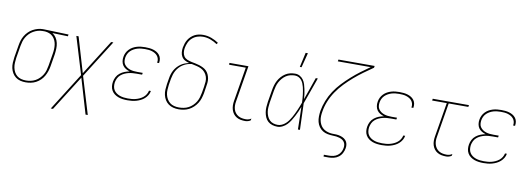

<svg xmlns="http://www.w3.org/2000/svg" viewBox="-68 -1194 5137 1859"><g transform="rotate(10 2500.0 -264.5)"><path d="M192 8Q164 8 138.5 1.5Q113 -5 93 -20.5Q73 -36 60 -58Q47 -80 41.5 -105.5Q36 -131 37.5 -158.5Q39 -186 43 -213L63 -333Q67 -358 74.5 -382Q82 -406 95.5 -428.5Q109 -451 128 -470Q147 -489 170 -501.5Q193 -514 217.5 -521Q242 -528 266 -528H281L521 -520L518 -502L365 -507Q387 -493 402 -470Q417 -447 423 -420Q429 -393 428 -364.5Q427 -336 423 -307L403 -187Q399 -162 390.5 -137Q382 -112 369 -89Q356 -66 336 -46.5Q316 -27 292 -14.5Q268 -2 242.5 3Q217 8 192 8ZM192 -10Q215 -10 238.5 -15Q262 -20 283.5 -31.5Q305 -43 323 -61Q341 -79 353.5 -100Q366 -121 372.5 -144Q379 -167 383 -190L403 -310Q407 -333 408 -356Q409 -379 406 -400.5Q403 -422 394 -442Q385 -462 370 -477Q355 -492 335 -500Q315 -508 292 -510H266Q244 -510 221.5 -503.5Q199 -497 178 -485Q157 -473 140 -455.5Q123 -438 111 -417.5Q99 -397 92.5 -375Q86 -353 82 -330L62 -210Q59 -186 57.5 -161.5Q56 -137 60.5 -114Q65 -91 75.5 -71Q86 -51 103.5 -36.5Q121 -22 144 -16Q167 -10 192 -10Z M840 215H818L716 -130L498 215H476L709 -154L598 -520H620L722 -175L940 -520H962L729 -151Z M1192 8Q1169 8 1146 5Q1123 2 1102.5 -5.5Q1082 -13 1064.5 -26Q1047 -39 1036 -58Q1025 -77 1022.5 -99.5Q1020 -122 1024 -145Q1028 -169 1040 -192Q1052 -215 1073 -231.5Q1094 -248 1117.5 -257Q1141 -266 1166 -271Q1145 -277 1126.5 -288Q1108 -299 1096.5 -316Q1085 -333 1081.5 -355Q1078 -377 1082 -399Q1085 -420 1094.5 -439.5Q1104 -459 1119.5 -475Q1135 -491 1154 -501.5Q1173 -512 1193.5 -518Q1214 -524 1234.5 -526Q1255 -528 1275 -528Q1296 -528 1315.5 -526Q1335 -524 1353.5 -518.5Q1372 -513 1388 -503.5Q1404 -494 1416 -479Q1428 -464 1432 -445Q1436 -426 1433 -406L1432 -400H1413L1414 -405Q1417 -422 1412.5 -439Q1408 -456 1397.5 -468.5Q1387 -481 1373 -489Q1359 -497 1343 -502Q1327 -507 1309 -508.5Q1291 -510 1274 -510Q1256 -510 1237.5 -508Q1219 -506 1201.5 -501Q1184 -496 1166.5 -486.5Q1149 -477 1135 -463.5Q1121 -450 1112.5 -432.5Q1104 -415 1101 -397Q1098 -378 1100 -360Q1102 -342 1112 -328Q1122 -314 1136.5 -304Q1151 -294 1168 -288.5Q1185 -283 1203 -281Q1221 -279 1240 -279H1293L1290 -261H1237Q1217 -261 1197 -259.5Q1177 -258 1157 -253Q1137 -248 1117.5 -239Q1098 -230 1081.5 -215.5Q1065 -201 1056 -182Q1047 -163 1043 -143Q1040 -122 1042.5 -102Q1045 -82 1055 -66Q1065 -50 1080.5 -39Q1096 -28 1114.5 -21.5Q1133 -15 1153 -12.5Q1173 -10 1193 -10Q1212 -10 1231.5 -11.5Q1251 -13 1270 -18Q1289 -23 1307.5 -31.5Q1326 -40 1342 -53Q1358 -66 1368.5 -83.5Q1379 -101 1383 -120H1402L1401 -119Q1398 -98 1386 -78Q1374 -58 1357 -43Q1340 -28 1319.5 -18Q1299 -8 1277.5 -2Q1256 4 1234.5 6Q1213 8 1192 8Z M1696 8Q1668 8 1642.5 1.5Q1617 -5 1596 -20Q1575 -35 1561.5 -57Q1548 -79 1542 -105Q1536 -131 1537.5 -158.5Q1539 -186 1543 -213L1553 -273Q1556 -293 1562.5 -313.5Q1569 -334 1579.5 -353Q1590 -372 1605.5 -389Q1621 -406 1639 -418.5Q1657 -431 1678 -439Q1699 -447 1719 -451Q1696 -457 1676 -468Q1656 -479 1644.5 -498.5Q1633 -518 1631 -541.5Q1629 -565 1633 -589Q1637 -610 1643.5 -629.5Q1650 -649 1661.5 -667.5Q1673 -686 1689.5 -701Q1706 -716 1725 -725.5Q1744 -735 1765 -739Q1786 -743 1806 -743Q1849 -743 1888 -728.5Q1927 -714 1959 -692L1949 -677Q1918 -698 1882.5 -711.5Q1847 -725 1807 -725Q1780 -725 1752.5 -716Q1725 -707 1703 -687.5Q1681 -668 1669 -641.5Q1657 -615 1652 -588Q1648 -566 1650.5 -544Q1653 -522 1664.5 -505Q1676 -488 1695.5 -479.5Q1715 -471 1735.5 -466.5Q1756 -462 1777.5 -458Q1799 -454 1819 -447.5Q1839 -441 1858 -431.5Q1877 -422 1891 -407.5Q1905 -393 1913.5 -374Q1922 -355 1925.5 -334Q1929 -313 1926.5 -290.5Q1924 -268 1920 -246L1911 -187Q1906 -161 1898 -136Q1890 -111 1875.5 -88Q1861 -65 1841 -46Q1821 -27 1797 -14.5Q1773 -2 1747 3Q1721 8 1696 8ZM1696 -10Q1719 -10 1743 -14.5Q1767 -19 1789 -30.5Q1811 -42 1829.5 -60Q1848 -78 1860.5 -99Q1873 -120 1880 -143.5Q1887 -167 1891 -190L1901 -249Q1905 -275 1907 -300.5Q1909 -326 1901 -349.5Q1893 -373 1877.5 -391Q1862 -409 1840.5 -419.5Q1819 -430 1794.5 -435.5Q1770 -441 1746 -446Q1724 -444 1703 -437Q1682 -430 1662.5 -418Q1643 -406 1627 -389Q1611 -372 1600 -352.5Q1589 -333 1582.5 -312Q1576 -291 1572 -270L1562 -210Q1559 -186 1557.5 -161Q1556 -136 1561 -113Q1566 -90 1577.5 -70Q1589 -50 1606.5 -36Q1624 -22 1647.5 -16Q1671 -10 1696 -10Z M2351 8Q2328 8 2306 4Q2284 0 2265.5 -11Q2247 -22 2234 -39Q2221 -56 2214.5 -77Q2208 -98 2207.5 -120.5Q2207 -143 2211 -166L2267 -502H2103V-520H2290L2231 -164Q2227 -143 2227.5 -123Q2228 -103 2233.5 -84.5Q2239 -66 2251 -51Q2263 -36 2279.5 -26.5Q2296 -17 2315 -13.5Q2334 -10 2354 -10Q2367 -10 2381 -14Q2395 -18 2406 -26L2403 -8Q2392 0 2378 4Q2364 8 2351 8Z M2667 8Q2641 8 2616.5 0.5Q2592 -7 2574 -23Q2556 -39 2546 -62Q2536 -85 2532 -110Q2528 -135 2529.5 -161Q2531 -187 2535 -213L2555 -333Q2559 -357 2566 -381Q2573 -405 2585 -427.5Q2597 -450 2614.5 -469.5Q2632 -489 2654 -503Q2676 -517 2700.5 -522.5Q2725 -528 2749 -528Q2774 -528 2795 -516Q2816 -504 2829.5 -485Q2843 -466 2850 -443.5Q2857 -421 2862 -397Q2867 -373 2870.5 -349Q2874 -325 2875 -300Q2895 -355 2914 -410Q2933 -465 2952 -520H2972Q2948 -455 2925.5 -390Q2903 -325 2879 -260Q2882 -195 2883.5 -130Q2885 -65 2888 0H2868Q2867 -55 2866 -110.5Q2865 -166 2863 -222Q2854 -197 2843 -173Q2832 -149 2820 -125.5Q2808 -102 2793.5 -79Q2779 -56 2760.5 -36.5Q2742 -17 2717 -4.5Q2692 8 2667 8ZM2667 -10Q2687 -10 2707 -19Q2727 -28 2743 -42.5Q2759 -57 2771.5 -74.5Q2784 -92 2794.5 -110.5Q2805 -129 2814 -148Q2823 -167 2831.5 -186Q2840 -205 2847.5 -224.5Q2855 -244 2862 -263Q2861 -282 2860 -301Q2859 -320 2856.5 -339Q2854 -358 2851 -376.5Q2848 -395 2843.5 -413Q2839 -431 2832 -448Q2825 -465 2813.5 -479Q2802 -493 2785.5 -501.5Q2769 -510 2749 -510Q2727 -510 2704.5 -504.5Q2682 -499 2662.5 -486Q2643 -473 2627.5 -455Q2612 -437 2601 -416.5Q2590 -396 2584 -374Q2578 -352 2574 -330L2554 -210Q2551 -187 2549 -163.5Q2547 -140 2550.5 -118Q2554 -96 2562.5 -75.5Q2571 -55 2586 -39.5Q2601 -24 2622.5 -17Q2644 -10 2667 -10ZM2781 -600 2813 -744H2835L2798 -600Z M3158 215V197H3208Q3229 197 3251 192Q3273 187 3291.5 173.5Q3310 160 3321 140Q3332 120 3335 99Q3338 83 3335.5 67.5Q3333 52 3324.5 40Q3316 28 3303.5 20.5Q3291 13 3276 8.5Q3261 4 3245.5 2Q3230 0 3214 0H3213Q3185 -1 3159 -6Q3133 -11 3111 -24.5Q3089 -38 3074 -59.5Q3059 -81 3052.5 -106.5Q3046 -132 3046.5 -159.5Q3047 -187 3051 -214V-215Q3060 -266 3080 -317Q3100 -368 3130.5 -414.5Q3161 -461 3199.5 -502Q3238 -543 3280 -580.5Q3322 -618 3366.5 -651.5Q3411 -685 3457 -717H3134L3137 -735H3493L3490 -717Q3443 -685 3397 -651.5Q3351 -618 3308 -581Q3265 -544 3225 -502.5Q3185 -461 3153 -414Q3121 -367 3100 -315.5Q3079 -264 3071 -212Q3067 -190 3066 -168.5Q3065 -147 3069 -126.5Q3073 -106 3082 -87.5Q3091 -69 3105.5 -55Q3120 -41 3139 -32.5Q3158 -24 3178.5 -20.5Q3199 -17 3221 -17.5Q3243 -18 3264 -14.5Q3285 -11 3304 -2.5Q3323 6 3336.5 20.5Q3350 35 3354.5 56Q3359 77 3355 98Q3351 123 3338.5 147Q3326 171 3304.5 187Q3283 203 3257.5 209Q3232 215 3208 215Z M3692 8Q3669 8 3646 5Q3623 2 3602.5 -5.5Q3582 -13 3564.5 -26Q3547 -39 3536 -58Q3525 -77 3522.5 -99.5Q3520 -122 3524 -145Q3528 -169 3540 -192Q3552 -215 3573 -231.5Q3594 -248 3617.5 -257Q3641 -266 3666 -271Q3645 -277 3626.5 -288Q3608 -299 3596.5 -316Q3585 -333 3581.5 -355Q3578 -377 3582 -399Q3585 -420 3594.5 -439.5Q3604 -459 3619.5 -475Q3635 -491 3654 -501.5Q3673 -512 3693.5 -518Q3714 -524 3734.5 -526Q3755 -528 3775 -528Q3796 -528 3815.5 -526Q3835 -524 3853.5 -518.5Q3872 -513 3888 -503.5Q3904 -494 3916 -479Q3928 -464 3932 -445Q3936 -426 3933 -406L3932 -400H3913L3914 -405Q3917 -422 3912.5 -439Q3908 -456 3897.5 -468.5Q3887 -481 3873 -489Q3859 -497 3843 -502Q3827 -507 3809 -508.5Q3791 -510 3774 -510Q3756 -510 3737.5 -508Q3719 -506 3701.5 -501Q3684 -496 3666.5 -486.5Q3649 -477 3635 -463.5Q3621 -450 3612.5 -432.5Q3604 -415 3601 -397Q3598 -378 3600 -360Q3602 -342 3612 -328Q3622 -314 3636.5 -304Q3651 -294 3668 -288.5Q3685 -283 3703 -281Q3721 -279 3740 -279H3793L3790 -261H3737Q3717 -261 3697 -259.5Q3677 -258 3657 -253Q3637 -248 3617.5 -239Q3598 -230 3581.5 -215.5Q3565 -201 3556 -182Q3547 -163 3543 -143Q3540 -122 3542.5 -102Q3545 -82 3555 -66Q3565 -50 3580.5 -39Q3596 -28 3614.5 -21.5Q3633 -15 3653 -12.5Q3673 -10 3693 -10Q3712 -10 3731.5 -11.5Q3751 -13 3770 -18Q3789 -23 3807.5 -31.5Q3826 -40 3842 -53Q3858 -66 3868.5 -83.5Q3879 -101 3883 -120H3902L3901 -119Q3898 -98 3886 -78Q3874 -58 3857 -43Q3840 -28 3819.5 -18Q3799 -8 3777.5 -2Q3756 4 3734.5 6Q3713 8 3692 8Z M4327 8Q4304 8 4282 4Q4260 0 4241 -11Q4222 -22 4209 -39Q4196 -56 4189.5 -77Q4183 -98 4183 -120.5Q4183 -143 4187 -166L4243 -502H4099L4102 -520H4458L4455 -502H4262L4206 -164Q4202 -143 4202.5 -123Q4203 -103 4209 -84.5Q4215 -66 4226.5 -51Q4238 -36 4254.5 -26.5Q4271 -17 4290 -13.5Q4309 -10 4330 -10Q4343 -10 4356.5 -14Q4370 -18 4382 -26L4379 -8Q4367 0 4353.5 4Q4340 8 4327 8Z M4692 8Q4669 8 4646 5Q4623 2 4602.5 -5.5Q4582 -13 4564.5 -26Q4547 -39 4536 -58Q4525 -77 4522.5 -99.5Q4520 -122 4524 -145Q4528 -169 4540 -192Q4552 -215 4573 -231.5Q4594 -248 4617.5 -257Q4641 -266 4666 -271Q4645 -277 4626.5 -288Q4608 -299 4596.5 -316Q4585 -333 4581.5 -355Q4578 -377 4582 -399Q4585 -420 4594.5 -439.5Q4604 -459 4619.5 -475Q4635 -491 4654 -501.5Q4673 -512 4693.5 -518Q4714 -524 4734.5 -526Q4755 -528 4775 -528Q4796 -528 4815.5 -526Q4835 -524 4853.5 -518.5Q4872 -513 4888 -503.5Q4904 -494 4916 -479Q4928 -464 4932 -445Q4936 -426 4933 -406L4932 -400H4913L4914 -405Q4917 -422 4912.5 -439Q4908 -456 4897.5 -468.5Q4887 -481 4873 -489Q4859 -497 4843 -502Q4827 -507 4809 -508.5Q4791 -510 4774 -510Q4756 -510 4737.5 -508Q4719 -506 4701.5 -501Q4684 -496 4666.5 -486.5Q4649 -477 4635 -463.5Q4621 -450 4612.5 -432.5Q4604 -415 4601 -397Q4598 -378 4600 -360Q4602 -342 4612 -328Q4622 -314 4636.5 -304Q4651 -294 4668 -288.5Q4685 -283 4703 -281Q4721 -279 4740 -279H4793L4790 -261H4737Q4717 -261 4697 -259.5Q4677 -258 4657 -253Q4637 -248 4617.5 -239Q4598 -230 4581.5 -215.5Q4565 -201 4556 -182Q4547 -163 4543 -143Q4540 -122 4542.5 -102Q4545 -82 4555 -66Q4565 -50 4580.5 -39Q4596 -28 4614.5 -21.5Q4633 -15 4653 -12.5Q4673 -10 4693 -10Q4712 -10 4731.5 -11.5Q4751 -13 4770 -18Q4789 -23 4807.5 -31.5Q4826 -40 4842 -53Q4858 -66 4868.5 -83.5Q4879 -101 4883 -120H4902L4901 -119Q4898 -98 4886 -78Q4874 -58 4857 -43Q4840 -28 4819.5 -18Q4799 -8 4777.5 -2Q4756 4 4734.5 6Q4713 8 4692 8Z"/></g></svg>

Font: Iosevka Thin Oblique
Style: Regular
Weight: 100
Italic angle: -9°
Monospace: yes
Designer: Belleve Invis
Foundry: Belleve Invis
Version: Version 32.5.0; ttfautohint (v1.8.4)